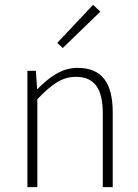

<svg xmlns="http://www.w3.org/2000/svg" viewBox="-20 -772 570 792"><path d="M93 0H134V-363C193 -424 235 -455 293 -455C371 -455 404 -405 404 -303V0H445V-308C445 -432 399 -492 300 -492C234 -492 184 -454 135 -405H133L128 -480H93ZM239 -574 394 -724 364 -752 216 -595Z"/></svg>

Font: Source Sans Pro Light
Style: Regular
Weight: 300
Designer: Paul D. Hunt
Foundry: Adobe Systems Incorporated
Version: Version 3.006;hotconv 1.0.111;makeotfexe 2.5.65597